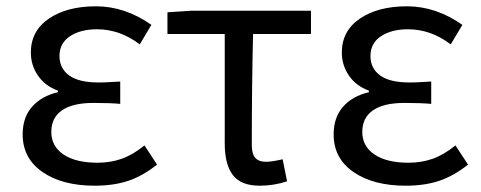

<svg xmlns="http://www.w3.org/2000/svg" viewBox="-20 -577 1529 610"><path d="M52 -150Q52 -204 82 -238Q112 -272 164 -284V-289Q123 -304 100.5 -337Q78 -370 78 -410Q78 -479 135.5 -518Q193 -557 285 -557Q377 -557 461 -498L424 -436Q361 -484 288 -484Q236 -484 202.5 -462Q169 -440 169 -399Q169 -360 199.5 -337.5Q230 -315 293 -315Q315 -315 326 -316L362 -318V-247Q330 -250 277 -250Q211 -250 177 -226.5Q143 -203 143 -158Q143 -112 182 -86Q221 -60 290 -60Q331 -60 366.5 -72.5Q402 -85 439 -115L479 -54Q432 -17 386 -2Q340 13 281 13Q178 13 115 -30.5Q52 -74 52 -150Z M694 -122V-469H512V-538L589 -543H968V-469H784Q780 -305 780 -116Q780 -88 791 -75.5Q802 -63 825 -63Q844 -63 878 -71L892 -1Q850 13 805 13Q746 13 720 -20.5Q694 -54 694 -122Z M1040 -150Q1040 -204 1070 -238Q1100 -272 1152 -284V-289Q1111 -304 1088.5 -337Q1066 -370 1066 -410Q1066 -479 1123.5 -518Q1181 -557 1273 -557Q1365 -557 1449 -498L1412 -436Q1349 -484 1276 -484Q1224 -484 1190.5 -462Q1157 -440 1157 -399Q1157 -360 1187.5 -337.5Q1218 -315 1281 -315Q1303 -315 1314 -316L1350 -318V-247Q1318 -250 1265 -250Q1199 -250 1165 -226.5Q1131 -203 1131 -158Q1131 -112 1170 -86Q1209 -60 1278 -60Q1319 -60 1354.5 -72.5Q1390 -85 1427 -115L1467 -54Q1420 -17 1374 -2Q1328 13 1269 13Q1166 13 1103 -30.5Q1040 -74 1040 -150Z"/></svg>

Font: Merged Yaku Han JP
Style: Regular
Weight: 400
Designer: Ryoko NISHIZUKA 西塚涼子 (kana, bopomofo & ideographs); Paul D. Hunt (Latin, Greek & Cyrillic); Sandoll Communications 산돌커뮤니
Foundry: Adobe
Version: Version 2.004